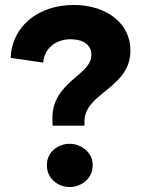

<svg xmlns="http://www.w3.org/2000/svg" viewBox="-20 -740 566 773"><path d="M192 -234H320V-250C320 -309 365 -341 410 -378C477 -431 505 -474 505 -538C505 -645 410 -720 277 -720C130 -720 27 -630 23 -507L154 -488C157 -541 201 -582 264 -582C314 -582 348 -560 348 -519C348 -478 310 -452 275 -421C222 -375 191 -331 191 -265C191 -258 191 -239 192 -234ZM260 13C311 13 353 -25 353 -72V-78C353 -123 310 -161 260 -161C210 -161 169 -124 169 -78V-72C169 -25 210 13 260 13Z"/></svg>

Font: Fixel Text Bold
Style: Bold
Weight: 700
Width: 4
Designer: AlfaBravo + MacPaw
Foundry: Kyrylo Tkachov, Marchela Mozhyna, Serhii Makarenko, Maria Weinstein, Zakhar Kryvoshyya
Version: Version 1.211